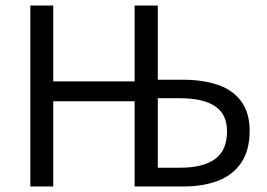

<svg xmlns="http://www.w3.org/2000/svg" viewBox="-20 -676 969 696"><path d="M90 0V-656H173V-381H468V-656H552V-387H643Q715 -387 769.5 -368.5Q824 -350 854.5 -308.5Q885 -267 885 -202Q885 -132 855 -87Q825 -42 771 -21Q717 0 644 0H468V-309H173V0ZM552 -68H633Q716 -68 759.5 -99.5Q803 -131 803 -200Q803 -262 759.5 -291Q716 -320 631 -320H552Z"/></svg>

Font: Source Sans 3
Style: Regular
Weight: 400
Designer: Paul D. Hunt
Foundry: Adobe
Version: Version 3.046;hotconv 1.0.118;makeotfexe 2.5.65603